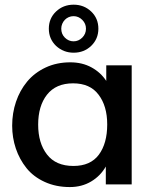

<svg xmlns="http://www.w3.org/2000/svg" viewBox="-20 -776 666 808"><path d="M290 -554.2Q247.1 -554.2 215.8 -583Q185.5 -612.3 185.5 -655.3Q185.5 -698.7 215.8 -727.5Q246.1 -756.3 290 -756.3Q333.5 -756.3 363.8 -727.5Q394 -698.7 394 -655.3Q394 -612.3 363.8 -583Q333.5 -554.2 290 -554.2ZM289.6 -602.1Q310.5 -602.1 326.2 -617.7Q341.8 -633.3 341.8 -655.3Q341.8 -676.8 326.2 -692.4Q310.5 -708 289.6 -708Q278.8 -708 269.3 -703.9Q259.8 -699.7 252.9 -692.6Q246.1 -685.5 241.9 -675.8Q237.8 -666 237.8 -655.3Q237.8 -632.8 252.9 -617.7Q268.6 -602.1 289.6 -602.1ZM289.1 -77.6Q360.8 -77.6 396 -125Q431.2 -172.4 431.2 -252.4Q431.2 -330.1 394.5 -377.9Q358.9 -425.3 287.6 -425.3Q215.3 -425.3 177.7 -377.4Q140.6 -330.1 140.6 -251.5Q140.6 -173.8 177.7 -126Q214.8 -77.6 289.1 -77.6ZM273.9 11.2Q215.3 11.2 168 -10.5Q120.6 -32.2 91.3 -68.8Q62 -105.5 46.6 -151.1Q31.2 -196.8 31.2 -247.1Q31.2 -300.3 47.4 -347.9Q63.5 -395.5 94.2 -432.6Q125 -469.7 171.6 -491.7Q218.3 -513.7 275.9 -513.7Q326.2 -513.7 365 -492.4Q403.8 -471.2 427.2 -435.5V-501H534.2V0H425.3V-75.2Q402.8 -35.6 363.5 -12.2Q324.2 11.2 273.9 11.2Z"/></svg>

Font: Ride Light
Style: Bold
Weight: 600
Version: Version 3.000